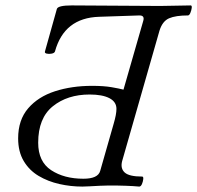

<svg xmlns="http://www.w3.org/2000/svg" viewBox="-20 -682 728 709"><path d="M284 7Q241 7 199 -2.5Q157 -12 122.5 -32.5Q88 -53 67.5 -87.5Q47 -122 47 -171Q47 -239 84 -282Q121 -325 183 -345Q245 -365 320 -365Q363 -365 392 -360Q421 -355 436 -351L509 -605Q515 -625 495 -625L346 -620Q217 -616 183 -492Q181 -486 171 -484Q161 -482 152.5 -484Q144 -486 146 -492L190 -649Q194 -662 245 -662Q327 -662 408 -661Q489 -660 571 -660Q600 -660 628 -661Q656 -662 684 -662Q689 -662 688 -653Q687 -644 683 -634.5Q679 -625 674 -625Q629 -625 604.5 -614.5Q580 -604 569 -569L431 -87Q424 -60 440.5 -45Q457 -30 505 -30Q510 -30 509 -20.5Q508 -11 504 -2Q500 7 494 7Q473 5 445 4Q417 3 382 3Q368 3 348.5 4Q329 5 311 6Q293 7 284 7ZM288 -22Q342 -22 350 -51L400 -226Q410 -260 410 -280Q410 -306 384 -319.5Q358 -333 311 -333Q229 -333 175 -289.5Q121 -246 121 -155Q121 -85 169 -53.5Q217 -22 288 -22Z"/></svg>

Font: Junicode
Style: Italic
Weight: 400
Italic angle: -11°
Designer: Peter S. Baker
Version: Version 2.100; ttfautohint (v1.8.4)